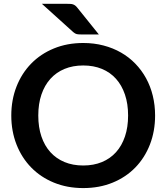

<svg xmlns="http://www.w3.org/2000/svg" viewBox="-20 -950 848 978"><path d="M37.5 0ZM770 -361.5Q770 -282 743.8 -214.2Q717.5 -146.5 669.5 -97Q621.5 -47.5 554 -19.8Q486.5 8 404 8Q322 8 254.5 -19.8Q187 -47.5 138.8 -97Q90.5 -146.5 64 -214.2Q37.5 -282 37.5 -361.5Q37.5 -441 64 -508.8Q90.5 -576.5 138.8 -626Q187 -675.5 254.5 -703.2Q322 -731 404 -731Q459 -731 507.5 -718.2Q556 -705.5 596.5 -682.2Q637 -659 669.2 -625.8Q701.5 -592.5 724 -551.5Q746.5 -510.5 758.2 -462.5Q770 -414.5 770 -361.5ZM632.5 -361.5Q632.5 -421 616.5 -468.2Q600.5 -515.5 571 -548.5Q541.5 -581.5 499.2 -599Q457 -616.5 404 -616.5Q351 -616.5 308.8 -599Q266.5 -581.5 236.8 -548.5Q207 -515.5 191 -468.2Q175 -421 175 -361.5Q175 -302 191 -254.8Q207 -207.5 236.8 -174.8Q266.5 -142 308.8 -124.5Q351 -107 404 -107Q457 -107 499.2 -124.5Q541.5 -142 571 -174.8Q600.5 -207.5 616.5 -254.8Q632.5 -302 632.5 -361.5ZM323 -930.5Q333 -930.5 340.2 -930Q347.5 -929.5 353.2 -927.2Q359 -925 364 -921Q369 -917 374.5 -910L483.5 -774.5H394Q379.5 -774.5 371.2 -776.2Q363 -778 353 -786.5L193.5 -930.5Z"/></svg>

Font: Lato
Style: Bold
Weight: 700
Designer: Lukasz Dziedzic
Foundry: tyPoland Lukasz Dziedzic
Version: Version 2.007; 2014-02-27